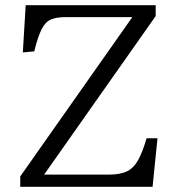

<svg xmlns="http://www.w3.org/2000/svg" viewBox="-20 -720 687 740"><path d="M58 0V-40L490 -654H233Q198 -654 176.5 -645Q155 -636 140.5 -607.5Q126 -579 112 -522L68 -518L79 -700H580V-658L150 -47H400Q442 -47 468 -59Q494 -71 511.5 -101.5Q529 -132 545 -187H587L568 0Z"/></svg>

Font: Literata 12pt Light
Style: Regular
Weight: 300
Designer: Latin by Veronika Burian and Jose Scaglione. Greek by Irene Vlachou. Cyrillic by Vera Evstafieva.
Foundry: TypeTogether
Version: Version 3.002